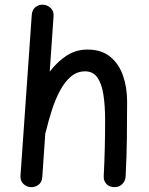

<svg xmlns="http://www.w3.org/2000/svg" viewBox="-20 -743 629 809"><path d="M108.4 45.4Q91.8 44.4 78.4 31.7Q64.9 19 66.4 -3.4L113.8 -680.2Q115.7 -703.1 130.6 -713.9Q145.5 -724.6 163.1 -723.1Q180.2 -721.7 193.8 -709Q207.5 -696.3 205.6 -673.8L189.5 -440.9Q220.2 -481.9 260 -508.1Q299.8 -534.2 349.1 -534.2Q407.2 -534.2 444.1 -504.2Q481 -474.1 498.3 -424.3Q515.6 -374.5 515.6 -314.9Q515.6 -238.3 514.6 -159.9Q513.7 -81.5 509.3 0.5Q508.8 17.6 496.3 31.5Q483.9 45.4 462.4 45.4Q439.9 45.4 428 31.7Q416 18.1 417 0Q420.4 -65.4 421.6 -122.8Q422.9 -180.2 422.9 -236.3Q422.9 -297.4 415.8 -343.8Q408.7 -390.1 390.4 -416.3Q372.1 -442.4 338.4 -442.4Q304.7 -442.4 278.6 -420.2Q252.4 -397.9 232.7 -360.8Q212.9 -323.7 198.5 -278.8Q184.1 -233.9 173.3 -188.5Q172.4 -185.1 170.9 -181.6L158.2 2.9Q156.7 25.4 141.6 36.1Q126.5 46.9 108.4 45.4Z"/></svg>

Font: Mikhak-DS1-FD Medium
Style: Regular
Weight: 500
Designer: Amin Abedi
Version: Version 3.2